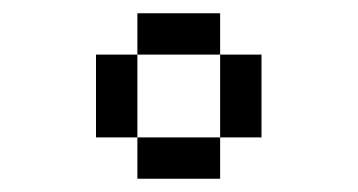

<svg xmlns="http://www.w3.org/2000/svg" viewBox="-20 -645 540 290"><path d="M187.5 -437.5V-375H312.5V-437.5ZM187.5 -437.5Q187.5 -437.5 187.5 -562.5H125Q125 -562.5 125 -437.5ZM312.5 -437.5H375Q375 -437.5 375 -562.5H312.5Q312.5 -562.5 312.5 -437.5ZM187.5 -562.5H312.5V-625H187.5Z"/></svg>

Font: Unifont
Style: Regular
Weight: 500
Version: Version 13.0.05